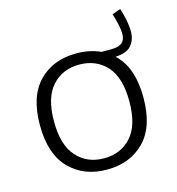

<svg xmlns="http://www.w3.org/2000/svg" viewBox="-98 -720 746 810"><g transform="rotate(-15 275.0 -315.0)"><path d="M271.5 -502C203.6 -502 149.4 -481 107.9 -438.5C66.4 -396 45.4 -333 45.4 -248.5C45.4 -164.6 66.4 -101.1 107.9 -58.6C149.4 -16.1 203.6 5.4 271.5 5.4C339.4 5.4 394 -16.1 435.5 -58.6C477.1 -101.1 497.6 -164.6 497.6 -248.5C497.6 -333 477.1 -396 435.5 -438.5L428.7 -445.3C460 -446.8 482.4 -454.6 495.6 -468.8C510.7 -484.9 518.6 -505.4 518.6 -530.8C518.6 -565.4 511.7 -595.7 499.5 -634.8L462.9 -621.6C474.1 -584 481 -556.2 481 -531.2C481 -500 465.8 -480.5 419.4 -480.5H376.5C346.2 -494.6 311 -502 271.5 -502ZM271.5 -453.1C320.3 -453.1 359.9 -436.5 390.6 -403.3C420.9 -369.6 436 -318.4 436 -248.5C436 -179.2 420.9 -127.9 390.6 -94.2C360.4 -60.5 320.8 -43.9 271.5 -43.9C222.7 -43.9 183.1 -60.5 152.8 -94.2C122.1 -127.9 106.9 -179.2 106.9 -248.5C106.9 -318.4 122.1 -369.6 152.8 -403.3C183.1 -436.5 222.7 -453.1 271.5 -453.1Z"/></g></svg>

Font: Estedad Light
Style: Regular
Weight: 300
Designer: Amin Abedi
Version: Version 7.3